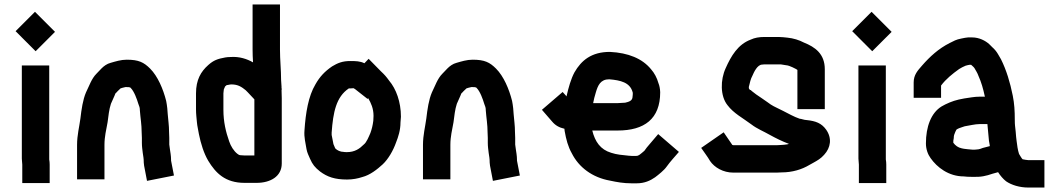

<svg xmlns="http://www.w3.org/2000/svg" viewBox="-20 -783 4758 862"><path d="M80 -44V39H203V-44C203 -52 202.3 -59.7 201 -67V-489H78V-71C78 -62.1 80 -51.6 80 -44ZM50 -643 140 -553 227 -640 137 -730Z M543 -392H549C551.4 -392 564.8 -392.4 567 -388C582.5 -372.5 594.5 -338.7 601 -317C605.5 -305.7 608 -299.7 608 -287C610.4 -253.6 616 -224 616 -189C616.7 -180.3 617 -172 617 -164V-142C617 -124.6 619.2 -111.8 621 -96L624 -76C624.7 -72 625 -68.7 625 -66C625 -56.7 625.7 -47.7 627 -39L640 29L761 5L748 -62V-66C748 -74 747.3 -82.7 746 -92L743 -112C742.3 -120 741.3 -127.3 740 -134V-164C740 -172 739.7 -181 739 -191C739 -220.1 735.1 -243.8 733 -271L731 -297C729.7 -309 728 -320 726 -330C712.7 -383.1 688.3 -440.7 654 -475C625.7 -503.3 602.4 -515 549 -515C522.8 -515 498.3 -507.1 477 -501C460.2 -496.8 446.1 -486.1 436 -476C427.7 -467.7 417.2 -456.9 413 -452C390.9 -429.9 380.6 -397.3 366 -368C352 -335.3 345.9 -292.6 341 -251C336.1 -213.9 326 -175.8 326 -133V22H449V-133C449 -169.9 457 -200.2 463 -234C466.7 -261.6 469.5 -291.4 478 -317L486 -335C488 -340.3 490.7 -346.3 494 -353C496.5 -358.9 497.7 -364.9 502 -367C505.3 -371 511 -376.7 519 -384C519 -387.2 540.5 -391.2 543 -392Z M1237 -560V-763H1114V-560C1114 -542 1114.7 -523 1116 -503C1090.1 -517.8 1055.4 -530.2 1014 -527C1006 -527 998.3 -526.3 991 -525C956.8 -518.8 938.8 -512.3 915 -491C881.7 -461.6 860 -424.4 860 -364V-292C860 -270.9 862.5 -252.8 864 -235C865.4 -216 870.3 -199.7 873 -181C881.5 -138.5 895.1 -94.6 915 -61C948.5 -6.1 991 38 1078 38H1132C1193.5 38 1245 9.5 1245 -49V-342C1245 -354 1244.7 -367 1244 -381L1246 -383L1244 -386V-394L1242 -424C1242 -467.9 1237 -516 1237 -560ZM985 -382C986.3 -385.3 987.7 -388.3 989 -391C989 -395.2 995 -398 998 -401C1004 -401 1011 -404 1019 -404C1049.6 -404 1065.6 -391.9 1083 -378L1092 -369C1097.3 -363 1102.3 -357.7 1107 -353L1122 -337V-85H1078C1073.3 -85 1068 -85.3 1062 -86C1054.2 -86 1050.6 -88.5 1045 -93C1029.7 -105.2 1016.1 -126.7 1009 -148C994 -190.5 983 -236.2 983 -290V-364C983 -370.5 985 -376.5 985 -382Z M1486 -116C1486 -116.7 1485.7 -117 1485 -117C1482.3 -123.7 1479.7 -130 1477 -136C1473.7 -149.4 1472.4 -163.5 1469 -177V-188C1475.5 -278.9 1489.2 -348.1 1546 -386H1552C1557.3 -386 1562.3 -386.3 1567 -387C1567.7 -386.3 1568.3 -386 1569 -386C1570.3 -385.3 1572 -384.3 1574 -383L1630 -339L1633 -342C1645.6 -320.9 1657 -295.7 1657 -263C1656.3 -255 1656 -247.7 1656 -241C1653.4 -219.9 1649.3 -203.4 1643 -186C1635.9 -169.9 1626.1 -143.8 1613 -134C1594.7 -115.7 1573.5 -100 1537 -100C1530.3 -100 1525.7 -100.3 1523 -101C1508.1 -101 1494.1 -107.9 1486 -116ZM1616 -499C1596.8 -508.6 1577.3 -509 1552 -509C1517.9 -509 1496 -500.2 1471 -485C1438.3 -462.6 1415.6 -438.9 1396 -404C1364.6 -351.6 1352.2 -276.4 1347 -198C1344.1 -166.1 1352.3 -139.8 1356 -114C1359 -97 1365.9 -84.3 1372 -70C1383.2 -44.3 1394.2 -31 1417 -13C1449.4 11.3 1483.4 23 1538 23C1563.8 23 1586.4 18.5 1606 12C1641.5 3.1 1673.7 -22.8 1698 -45C1723.3 -68.6 1745.5 -107.5 1758 -143C1768.3 -168.7 1778 -199.1 1778 -233L1780 -259C1780 -325.4 1758.5 -383.8 1727 -421C1714.1 -438.7 1707 -447.2 1690 -463L1635 -519Z M2096 -392H2102C2104.4 -392 2117.8 -392.4 2120 -388C2135.5 -372.5 2147.5 -338.7 2154 -317C2158.5 -305.7 2161 -299.7 2161 -287C2163.4 -253.6 2169 -224 2169 -189C2169.7 -180.3 2170 -172 2170 -164V-142C2170 -124.6 2172.2 -111.8 2174 -96L2177 -76C2177.7 -72 2178 -68.7 2178 -66C2178 -56.7 2178.7 -47.7 2180 -39L2193 29L2314 5L2301 -62V-66C2301 -74 2300.3 -82.7 2299 -92L2296 -112C2295.3 -120 2294.3 -127.3 2293 -134V-164C2293 -172 2292.7 -181 2292 -191C2292 -220.1 2288.1 -243.8 2286 -271L2284 -297C2282.7 -309 2281 -320 2279 -330C2265.7 -383.1 2241.3 -440.7 2207 -475C2178.7 -503.3 2155.4 -515 2102 -515C2075.8 -515 2051.3 -507.1 2030 -501C2013.2 -496.8 1999.1 -486.1 1989 -476C1980.7 -467.7 1970.2 -456.9 1966 -452C1943.9 -429.9 1933.6 -397.3 1919 -368C1905 -335.3 1898.9 -292.6 1894 -251C1889.1 -213.9 1879 -175.8 1879 -133V22H2002V-133C2002 -169.9 2010 -200.2 2016 -234C2019.7 -261.6 2022.5 -291.4 2031 -317L2039 -335C2041 -340.3 2043.7 -346.3 2047 -353C2049.5 -358.9 2050.7 -364.9 2055 -367C2058.3 -371 2064 -376.7 2072 -384C2072 -387.2 2093.5 -391.2 2096 -392Z M2787 -322C2777.6 -322 2763.1 -320 2753 -320H2643C2646.3 -336.4 2649 -349.2 2655 -368C2664.2 -399.3 2675.7 -427 2715 -427C2766.3 -422.7 2807.8 -412.8 2820 -370C2820 -368.7 2820.3 -367.3 2821 -366C2821 -359.3 2820.7 -354 2820 -350C2820 -330 2803.4 -326.1 2787 -322ZM2944 -369C2943.3 -385 2940.7 -398.7 2936 -410C2929.7 -433.2 2917.7 -455.4 2903 -472C2863.8 -520.2 2800.3 -546.1 2718 -550C2635.5 -550 2589.8 -511.9 2559 -458C2543.3 -428.8 2532.2 -388.9 2524 -353V-350L2506 -370L2413 -290L2459 -237C2473.1 -220.2 2490.5 -210.2 2514 -205C2514 -201.7 2514.3 -198.3 2515 -195C2521.8 -156.4 2530.3 -124.6 2547 -95C2578.5 -32 2639.1 13.9 2719 28C2749.7 34.6 2779.3 40 2815 40H2839C2873.7 40 2899.9 27.8 2921 13C2936.7 1.3 2962.1 -19.1 2973 -35C2989.8 -58.5 3009.4 -79.2 3028 -101L2935 -181L2895 -134C2887.2 -124.9 2880.4 -117.1 2873 -106C2868.4 -101.4 2853.3 -89.7 2851 -88C2846.3 -84.9 2842.8 -83 2835 -83H2816C2811.3 -83 2806.7 -83.3 2802 -84C2774.2 -86.8 2748.5 -88.8 2724 -97C2675.6 -111.5 2651.6 -146.7 2639 -197H2753C2872.7 -197 2944 -248.8 2944 -369Z M3570 -250C3544.9 -258.4 3517.7 -274.1 3496 -285C3478.6 -294.5 3456.1 -303.3 3440 -314L3426 -324C3417.6 -330.5 3384.4 -352.3 3375 -359C3367.1 -365.8 3357.8 -371.2 3350 -379H3348C3345 -380.5 3343.2 -383.4 3342 -387V-393C3346.7 -411.7 3349.8 -428.6 3358 -443C3364.6 -458.4 3380.1 -493 3402 -493C3406 -493.7 3409.3 -494 3412 -494H3485C3492.2 -492.8 3503.2 -491.4 3510 -490C3517.5 -490 3530 -484.5 3538 -481L3554 -473L3560 -469V-293H3683V-472C3683 -541.4 3639.3 -571.9 3589 -592C3568 -603.2 3542 -611.3 3515 -614L3495 -616C3488.3 -616.7 3481.7 -617 3475 -617H3412C3388.1 -617 3368.1 -613.5 3350 -605C3292.8 -583.6 3262.1 -531.3 3238 -477C3213.8 -424.6 3213.2 -352 3246 -311C3273.6 -274.1 3315.6 -252.8 3354 -224C3378.4 -205 3409.1 -193 3437 -177C3461.7 -163.3 3491.8 -148.3 3522 -137C3519.3 -136.3 3517 -135.7 3515 -135L3499 -133C3493.7 -132.3 3488.7 -132 3484 -132C3478 -131.3 3472 -131 3466 -131H3273C3271.7 -131 3270.3 -131.3 3269 -132H3268L3229 -189L3128 -119C3141.2 -99.2 3156 -81 3168 -60C3187.5 -31.5 3226 -8 3273 -8H3466C3473.3 -8 3481 -8.3 3489 -9C3538 -9 3580.9 -22.7 3613 -42L3631 -52C3650.1 -62.6 3664.9 -70.9 3680 -88C3709.7 -120.2 3716.1 -162.5 3689 -201C3668.3 -229.8 3642.5 -239.8 3601 -244C3591.1 -244 3576.9 -250 3570 -250Z M3836 -44V39H3959V-44C3959 -52 3958.3 -59.7 3957 -67V-489H3834V-71C3834 -62.1 3836 -51.6 3836 -44ZM3806 -643 3896 -553 3983 -640 3893 -730Z M4205 -344V-399C4226.8 -428.1 4256.4 -451.8 4286 -473L4300 -481C4305.3 -483.7 4310.3 -486 4315 -488C4318.1 -489.6 4329.6 -491.2 4332 -492H4340C4345.5 -486.5 4350.8 -483.4 4355 -477C4361 -466.1 4368.5 -455.4 4373 -442C4385.6 -414.2 4394 -384.8 4401 -352C4401 -350.7 4401.3 -349.7 4402 -349H4379C4353 -349 4333.2 -344.2 4309 -341L4284 -336C4256.6 -329.7 4229.1 -317.9 4207 -305C4160 -275.9 4137 -213.8 4137 -139C4137 -113 4145.9 -89.5 4158 -73C4186.5 -32.3 4238.6 9 4307 9C4315.7 10.3 4328 11 4344 11C4385.4 12.6 4406.4 6.9 4436 -3L4461 -10C4470.8 5.7 4484.2 21.1 4497 31C4521.1 47.6 4557.4 59 4597 59H4669V-64H4597C4590.5 -64 4578 -66.8 4571 -68C4565.3 -73.7 4559.4 -85.4 4555 -92C4549.2 -109.5 4546.4 -131.9 4544 -151L4542 -168C4541.3 -172 4540.7 -180 4540 -192C4537.6 -217.5 4536 -220.1 4536 -244C4536 -285.9 4534 -317.8 4527 -353C4515 -413.1 4498.3 -468.4 4474 -517L4460 -541C4453.3 -552.3 4445 -562.3 4435 -571L4422 -584C4404.5 -600.4 4375.7 -615 4345 -615H4326C4318 -614.3 4308 -612.7 4296 -610C4272.3 -605.5 4261.8 -598.9 4244 -590C4194.3 -565.1 4154.4 -528.6 4119.5 -488.5C4100.1 -466.3 4082 -447 4082 -413V-344ZM4413 -226C4415 -207.8 4418.2 -169.4 4420 -151L4423 -134C4423 -132 4423.3 -129.7 4424 -127L4393 -119C4386.4 -116.2 4374.7 -112 4366 -112C4362.7 -111.3 4356.3 -111 4347 -111C4335.7 -111.7 4328.3 -112.3 4325 -113C4322.3 -113 4316.7 -113.7 4308 -115L4298 -117C4280.9 -120.4 4269.2 -129.8 4260 -142V-151C4260.7 -154.3 4261.3 -158.3 4262 -163C4262 -174.7 4264.3 -180.3 4269 -191L4274 -201C4280.2 -205.7 4291.8 -209.9 4299 -212L4311 -216C4330.8 -218.8 4356.9 -226 4379 -226Z"/></svg>

Font: Tape
Style: Regular
Weight: 500
Foundry: Cannot Into Space Fonts
Version: Version 0.97